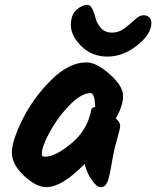

<svg xmlns="http://www.w3.org/2000/svg" viewBox="-20 -786 646 794"><path d="M606 -691Q606 -645 547.5 -598.5Q489 -552 424.5 -552Q360 -552 316.5 -595Q273 -638 273 -681.5Q273 -725 296.5 -745.5Q320 -766 342 -766Q362 -766 376 -708Q382 -687 398.5 -669Q415 -651 443 -651Q471 -651 495 -669Q519 -687 538 -705Q557 -723 573 -723Q589 -723 597.5 -714Q606 -705 606 -691ZM337 -528Q379 -528 434 -479Q489 -430 489 -389.5Q489 -349 459 -296Q477 -280 477 -267Q477 -254 465 -213Q453 -172 449 -149.5Q445 -127 442.5 -114Q440 -101 439 -93.5Q438 -86 435.5 -75Q433 -64 431.5 -57.5Q430 -51 427.5 -42.5Q425 -34 422 -29.5Q419 -25 416 -20Q409 -12 395 -12Q381 -12 360.5 -40Q340 -68 330 -108Q236 -12 172 -12Q129 -12 79 -59.5Q29 -107 29 -154.5Q29 -202 72 -290Q115 -378 189.5 -453Q264 -528 337 -528ZM168 -138Q208 -138 274.5 -192.5Q341 -247 357 -330Q358 -342 374 -344Q371 -401 355 -401Q315 -401 265.5 -349Q216 -297 184.5 -238Q153 -179 153 -151Q153 -143 155.5 -140.5Q158 -138 168 -138Z"/></svg>

Font: Kalam
Style: Bold
Weight: 700
Version: Version 2.001;PS 1.0;hotconv 1.0.79;makeotf.lib2.5.61930; tt